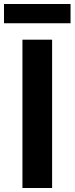

<svg xmlns="http://www.w3.org/2000/svg" viewBox="-21 -938 372 958"><path d="M91 0H239V-740H91ZM-1 -822H331V-918H-1Z"/></svg>

Font: Source Han Sans SC Bold
Style: Regular
Weight: 700
Designer: Ryoko NISHIZUKA (kana & ideographs); Paul D. Hunt (Latin, Greek & Cyrillic); Wenlong ZHANG (bopomofo); Sandoll Communica
Foundry: Adobe Systems Incorporated
Version: Version 1.001;PS 1.001;hotconv 1.0.78;makeotf.lib2.5.61930